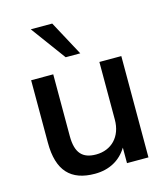

<svg xmlns="http://www.w3.org/2000/svg" viewBox="-118 -884 863 987"><g transform="rotate(-15 314.0 -390.5)"><path d="M265.6 10.3C342.8 10.3 401.9 -23.4 438 -82.5V0H552.2V-539.1H435.5V-231.9C435.5 -142.1 378.9 -84 296.9 -84C225.6 -84 189.9 -119.6 189.9 -210.4V-539.1H72.3V-206.5C72.3 -57.1 137.7 10.3 265.6 10.3ZM352.1 -607.4 252.4 -792.5H138.2L274.4 -607.4Z"/></g></svg>

Font: Winston Medium
Style: Regular
Weight: 500
Designer: Vernon Adams, Kim Jin-seong, David Berlow, Cristiano Sobral
Foundry: The Winston Project Authors
Version: Version 3.004